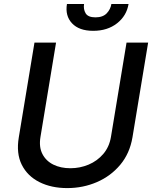

<svg xmlns="http://www.w3.org/2000/svg" viewBox="-20 -944 778 976"><path d="M623.2 -727.3H733L653.4 -246.1Q639.6 -164.1 591.3 -106.4Q543 -48.7 472.5 -18.3Q402 12.1 321.7 12.1Q241.1 12.1 180.4 -18.3Q119.7 -48.7 90.7 -106.4Q61.8 -164.1 75.6 -246.1L155.2 -727.3H264.9L185.7 -247.9Q177.2 -197.1 195.5 -161.4Q213.8 -125.7 251.2 -107.2Q288.7 -88.8 337.7 -88.8Q386.4 -88.8 430.4 -107.2Q474.4 -125.7 505 -161.4Q535.5 -197.1 544 -247.9ZM546.2 -923.7H633.5Q623.6 -863.6 574.9 -825.5Q526.3 -787.3 453.8 -787.3Q382.1 -787.3 346.2 -825.5Q310.4 -863.6 320.3 -923.7H407.3Q403.1 -897 415.3 -876.4Q427.6 -855.8 465.2 -855.8Q502.8 -855.8 522.4 -876.2Q541.9 -896.7 546.2 -923.7Z"/></svg>

Font: Inter UI Medium
Style: Italic
Weight: 500
Italic angle: 9.39999°
Designer: Rasmus Andersson
Foundry: rsms
Version: 3.2;8d6f07862